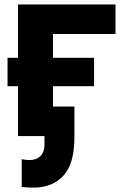

<svg xmlns="http://www.w3.org/2000/svg" viewBox="-20 -608 555 858"><path d="M77.1 103.5Q100.6 107.4 110.4 107.4Q141.6 107.4 160.2 89.8Q178.7 72.3 178.7 38.1V0H60.5V-222.7H13.7V-349.6H60.5V-587.9H496.1V-456.1H216.8V-349.6H400.4V-222.7H216.8V-131.8H312.5V5.9Q312.5 124 263.2 177.2Q213.9 230.5 128.9 230.5Q103.5 230.5 77.1 227.5Z"/></svg>

Font: Gothic A1 Black
Style: Regular
Weight: 900
Version: Version 2.50